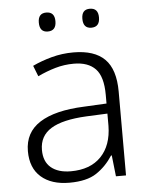

<svg xmlns="http://www.w3.org/2000/svg" viewBox="-52 -764 641 817"><g transform="rotate(-5 268.0 -355.0)"><path d="M276 -541Q366 -541 410 -497Q454 -453 454 -358V0H411L401 -90H398Q369 -45 327.5 -17.5Q286 10 212 10Q135 10 91 -28.5Q47 -67 47 -139Q47 -219 112 -260.5Q177 -302 301 -307L398 -312V-349Q398 -427 366.5 -460Q335 -493 274 -493Q233 -493 195 -482Q157 -471 119 -453L101 -499Q139 -517 183.5 -529Q228 -541 276 -541ZM308 -265Q206 -260 156.5 -229.5Q107 -199 107 -139Q107 -89 137.5 -63.5Q168 -38 222 -38Q305 -38 351 -85.5Q397 -133 398 -217V-269ZM141 -680Q141 -720 176 -720Q212 -720 212 -680Q212 -639 176 -639Q141 -639 141 -680ZM327 -680Q327 -720 362 -720Q398 -720 398 -680Q398 -639 362 -639Q327 -639 327 -680Z"/></g></svg>

Font: Noto Sans Light
Style: Regular
Weight: 300
Designer: Monotype Design Team
Foundry: Monotype Imaging Inc.
Version: Version 2.007